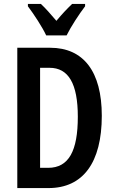

<svg xmlns="http://www.w3.org/2000/svg" viewBox="-20 -957 583 977"><path d="M215 -777H319C340 -820 383 -886 413 -925V-937H347C318 -909 298 -888 267 -851C239 -884 211 -916 188 -937H122V-925C153 -884 196 -818 215 -777ZM498 -368C498 -593 405 -714 235 -714H68V0H227C402 0 498 -129 498 -368ZM376 -363C376 -189 330 -103 225 -103H184V-612H232C328 -612 376 -532 376 -363Z"/></svg>

Font: Noto Sans Lao Looped ExtraCondensed SemiBold
Style: Regular
Weight: 600
Width: 2
Designer: Mark Frömberg, Ben Mitchell
Foundry: The Fontpad Ltd
Version: Version 1.002